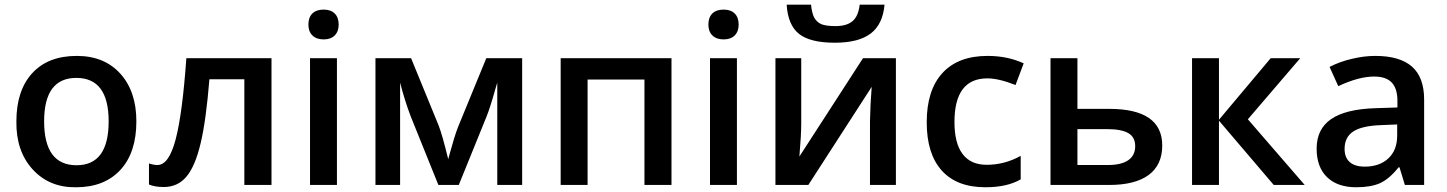

<svg xmlns="http://www.w3.org/2000/svg" viewBox="-20 -788 6165 818"><path d="M561 -271Q561 -138.2 493.2 -64.5Q424.8 9.8 304.2 9.8Q190.4 11.7 119.1 -66.4Q47.9 -144.5 49.8 -271Q49.8 -402.3 117.2 -476.1Q184.6 -549.8 307.1 -549.8Q424.3 -549.8 492.7 -474.1Q561 -398.4 561 -271ZM168 -271Q168 -84 306.2 -84Q442.9 -84 442.9 -271Q442.9 -456.1 305.2 -456.1Q168 -456.1 168 -271Z M1136.7 -540V0H1021V-450.2H872.1Q857.9 -274.4 835 -178.7Q812 -80.6 774.7 -35.9Q737.3 8.8 677.7 8.8Q639.6 8.8 614.7 -2V-91.8Q633.8 -85 650.9 -85Q699.7 -85 728.5 -194.8Q757.3 -304.7 773.9 -540Z M1415.5 -540V0H1300.8V-540ZM1293.9 -683.1Q1293.9 -713.9 1310.8 -730.5Q1327.6 -747.1 1358.9 -747.1Q1389.2 -747.1 1406 -730.5Q1422.9 -713.9 1422.9 -683.1Q1422.9 -653.8 1406 -637Q1389.2 -620.1 1358.9 -620.1Q1328.1 -620.1 1311 -637Q1293.9 -653.8 1293.9 -683.1Z M1889.6 -109.9 1896 -133.3Q1915.5 -205.1 1930.7 -245.1L2051.8 -540H2204.6V0H2098.6V-436L2089.8 -406.7Q2067.4 -326.7 2052.7 -291L1934.6 0H1847.7L1729.5 -293Q1704.1 -359.9 1684.6 -436V0H1579.6V-540H1731.4L1848.6 -253.9Q1864.3 -213.9 1889.6 -109.9Z M2368.7 -540H2840.8V0H2725.6V-449.2H2483.4V0H2368.7Z M3119.6 -540V0H3004.9V-540ZM2998 -683.1Q2998 -713.9 3014.9 -730.5Q3031.7 -747.1 3063 -747.1Q3093.3 -747.1 3110.1 -730.5Q3127 -713.9 3127 -683.1Q3127 -653.8 3110.1 -637Q3093.3 -620.1 3063 -620.1Q3032.2 -620.1 3015.1 -637Q2998 -653.8 2998 -683.1Z M3283.7 -540H3393.6V-263.2Q3393.6 -211.9 3385.7 -121.1L3656.7 -540H3796.9V0H3686.5V-272Q3686.5 -288.6 3689 -344.7Q3692.4 -401.4 3693.8 -418L3423.8 0H3283.7ZM3536.6 -606Q3432.6 -606 3384.8 -643.1Q3336.9 -680.7 3331.5 -768.1H3435.5Q3438.5 -733.4 3448.7 -713.4Q3459.5 -693.8 3479 -685.1Q3499.5 -676.8 3539.6 -676.8Q3587.9 -676.8 3612.5 -698.2Q3637.2 -719.7 3642.6 -768.1H3748.5Q3741.2 -684.6 3689.7 -645.3Q3638.2 -606 3536.6 -606Z M4178.2 9.8Q4056.2 9.8 3992.2 -61.5Q3928.2 -132.8 3928.2 -267.1Q3928.2 -403.8 3995.1 -476.8Q4062 -549.8 4187.5 -549.8Q4272.5 -549.8 4341.3 -518.1L4306.6 -425.8Q4234.9 -454.1 4186.5 -454.1Q4046.4 -454.1 4046.4 -268.1Q4046.4 -177.7 4081.1 -131.8Q4115.7 -85.9 4183.6 -85.9Q4260.3 -85.9 4328.6 -124V-23.9Q4271 9.8 4178.2 9.8Z M4570.3 -540V-324.2H4705.6Q4931.6 -324.2 4931.6 -168Q4931.6 -85.4 4874 -42.7Q4816.4 0 4705.6 0H4455.6V-540ZM4698.7 -237.8H4570.3V-85H4700.7Q4757.3 -85 4786.9 -105.5Q4816.4 -126 4816.4 -165Q4816.4 -204.1 4786.9 -220.9Q4757.3 -237.8 4698.7 -237.8Z M5173.3 -277.8 5393.6 -540H5519.5L5296.4 -279.8L5538.6 0H5406.7L5173.3 -273.9V0H5058.6V-540H5173.3Z M6047.4 0H5965.3L5942.4 -75.2H5938.5Q5899.9 -26.4 5859.9 -7.8Q5820.3 9.8 5758.3 9.8Q5678.2 9.8 5633.8 -33.2Q5589.4 -76.2 5589.4 -154.8Q5589.4 -238.3 5651.4 -280.8Q5713.4 -323.2 5840.3 -327.1L5933.6 -330.1V-358.9Q5933.6 -410.6 5909.4 -436.3Q5885.3 -461.9 5834.5 -461.9Q5769 -461.9 5681.6 -420.9L5644.5 -502.9Q5689 -525.9 5740.7 -537.6Q5791.5 -549.8 5839.4 -549.8Q5943.4 -549.8 5995.4 -504.4Q6047.4 -459 6047.4 -363.8ZM5794.4 -78.1Q5856.9 -78.1 5894.5 -112.8Q5932.6 -147.9 5932.6 -210.9V-257.8L5863.3 -254.9Q5782.2 -252 5745.4 -227.8Q5708.5 -203.6 5708.5 -153.8Q5708.5 -117.2 5730.2 -97.7Q5752 -78.1 5794.4 -78.1Z"/></svg>

Font: Open Sans
Style: SemiBold
Weight: 600
Foundry: Ascender Corporation
Version: Version 1.10